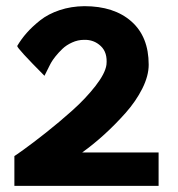

<svg xmlns="http://www.w3.org/2000/svg" viewBox="-20 -606 581 626"><path d="M142.1 -393.1 125 -358.9Q36.1 -448.2 36.1 -456.1Q49.3 -478.5 66.9 -498.5Q84.5 -518.6 110.8 -539.6Q137.2 -560.5 174.6 -573Q211.9 -585.4 254.9 -585.9Q352.1 -585.9 408.4 -536.1Q464.8 -486.3 464.8 -395Q464.8 -358.9 444.1 -317.4Q423.3 -275.9 389.2 -237.5Q355 -199.2 320.1 -167.5Q285.2 -135.7 248 -108.9H497.1V0H26.9V-97.2Q27.8 -97.2 57.1 -118.2Q86.4 -139.2 129.6 -173.3Q172.9 -207.5 216.1 -246.1Q259.3 -284.7 291.3 -325.7Q323.2 -366.7 327.1 -395Q331.1 -434.6 308.6 -455.8Q286.1 -477.1 253.9 -476.1Q233.9 -476.1 215.1 -467.5Q196.3 -459 183.6 -446.8Q170.9 -434.6 161.1 -422.4Q151.4 -410.2 146.5 -401.4Z"/></svg>

Font: Junction Bold
Style: Bold
Weight: 700
Designer: Caroline Hadilaksono
Foundry: Caroline Hadilaksono
Version: Version 001.001